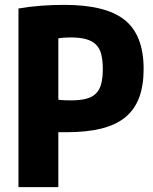

<svg xmlns="http://www.w3.org/2000/svg" viewBox="-20 -770 629 790"><path d="M56 -735Q102 -743 149.5 -746.5Q197 -750 244 -750Q416 -750 493.5 -687.5Q571 -625 571 -486Q571 -418 552.5 -368.5Q534 -319 495.5 -287.5Q457 -256 397 -241Q337 -226 253 -226H220V0H56ZM273 -357Q309 -357 334 -363.5Q359 -370 374.5 -385Q390 -400 396.5 -425Q403 -450 403 -486Q403 -522 396.5 -547Q390 -572 374.5 -587Q359 -602 333.5 -609Q308 -616 270 -616Q258 -616 243 -615Q228 -614 220 -612V-360Q231 -358 246 -357.5Q261 -357 273 -357Z"/></svg>

Font: Encode Sans Compressed
Style: ExtraBold
Weight: 800
Designer: Pablo Impallari, Andres Torresi
Foundry: Pablo Impallari, Andres Torresi
Version: Version 1.000; ttfautohint (v1.00) -l 8 -r 50 -G 200 -x 14 -